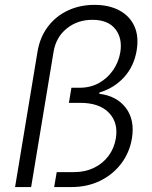

<svg xmlns="http://www.w3.org/2000/svg" viewBox="-20 -757 617 777"><path d="M41 0 131.8 -547.9Q141.6 -606.4 173.6 -648.9Q205.6 -691.4 254.4 -714.4Q303.2 -737.3 362.3 -737.3Q420.9 -737.3 462.6 -715.1Q504.4 -692.9 523.4 -651.9Q542.5 -610.8 533.2 -553.7Q522.5 -488.8 482.2 -444.6Q441.9 -400.4 382.8 -382.8L381.8 -377.4Q452.1 -369.1 489.3 -320.3Q526.4 -271.5 513.7 -195.8Q503.9 -138.7 470.2 -94.5Q436.5 -50.3 384.8 -25.1Q333 0 269 0H199.2L209.5 -60.5H279.8Q324.2 -60.5 359.9 -77.6Q395.5 -94.7 418.7 -125.5Q441.9 -156.2 448.7 -196.3Q459.5 -260.3 420.9 -300.5Q382.3 -340.8 304.7 -340.8H258.8L269 -401.9H302.2Q346.2 -401.9 380.6 -421.1Q415 -440.4 437.5 -472.9Q460 -505.4 466.8 -544.9Q476.1 -602.5 446.5 -639.6Q417 -676.8 354 -676.8Q293.5 -676.8 250 -641.6Q206.5 -606.4 196.8 -547.4L106 0Z"/></svg>

Font: Inter 24pt Light
Style: Italic
Weight: 300
Italic angle: -9.3988°
Designer: Rasmus Andersson
Foundry: rsms
Version: Version 4.001;git-66647c0bb